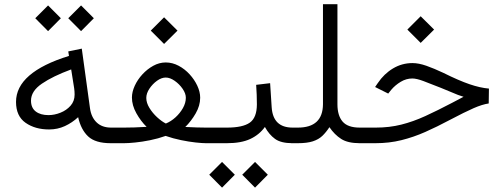

<svg xmlns="http://www.w3.org/2000/svg" viewBox="-20 -672 2365 901"><path d="M300.3 -586.4 360.4 -646.5 420.4 -586.4 360.4 -525.9ZM145.5 -586.4 205.6 -646.5 265.6 -586.4 205.6 -525.9ZM55.2 -193.8Q55.2 -332.5 303.7 -409.7L300.3 -430.7L363.8 -443.8L402.3 -164.1Q408.2 -121.6 433.6 -97.4Q459 -73.2 501.5 -73.2H516.6V0H499.5Q427.7 0 393.8 -31.7Q359.9 -63.5 346.7 -122.1Q318.8 -96.2 284.4 -80.3Q250 -64.5 210.4 -64.5Q145 -64.5 100.1 -95.7Q55.2 -127 55.2 -193.8ZM314 -346.2Q228 -314.5 176.8 -279.5Q125.5 -244.6 125.5 -199.7Q125.5 -166 147.7 -148.9Q169.9 -131.8 207.5 -131.8Q235.4 -131.8 263.7 -143.1Q292 -154.3 311 -175.8Q330.1 -197.3 330.1 -228Q330.1 -243.7 328.1 -257.3Z M687.5 -528.3 750 -590.8 813 -528.3 750 -465.8ZM849.6 -76.2Q875.5 -74.7 901.9 -74Q928.2 -73.2 945.3 -73.2H991.2V0H946.3Q929.2 0 897.9 -3.4Q866.7 -6.8 829.6 -14.4Q792.5 -22 757.3 -34.2Q721.7 -21.5 683.8 -13.9Q646 -6.3 613.8 -3.2Q581.5 0 562.5 0H497.1V-73.2H562.5Q583 -73.2 610.4 -74Q637.7 -74.7 668 -76.7Q640.6 -103.5 619.9 -140.6Q599.1 -177.7 599.1 -214.4Q599.1 -240.7 612.3 -269.5Q625.5 -298.3 648.2 -323Q670.9 -347.7 699.2 -363.3Q727.5 -378.9 757.8 -378.9Q789.1 -378.9 818.1 -363.5Q847.2 -348.1 869.9 -323.2Q892.6 -298.3 906 -269.5Q919.4 -240.7 919.4 -213.4Q919.4 -176.3 898.2 -139.6Q877 -103 849.6 -76.2ZM757.8 -308.1Q737.8 -308.1 716.8 -293Q695.8 -277.8 681.2 -255.9Q666.5 -233.9 666.5 -212.4Q666.5 -189.5 681.2 -165.5Q695.8 -141.6 717.3 -121.8Q738.8 -102.1 758.3 -92.3Q782.2 -102.1 803.5 -121.3Q824.7 -140.6 838.4 -164.8Q852.1 -189 852.1 -213.4Q852.1 -233.4 836.9 -255.4Q821.8 -277.3 799.8 -292.7Q777.8 -308.1 757.8 -308.1Z M1365.7 0H1352.5Q1298.3 0 1270.5 -20.3Q1242.7 -40.5 1223.1 -76.2Q1196.8 -39.6 1154.3 -19.8Q1111.8 0 1044.4 0H971.7V-73.2H1045.4Q1119.1 -73.2 1152.1 -96.4Q1185.1 -119.6 1185.5 -181.6Q1185.5 -204.1 1184.6 -228Q1183.6 -252 1182.1 -273.9L1247.6 -281.7L1254.9 -168.5Q1261.2 -73.2 1353 -73.2H1365.7ZM1116.7 147.9 1176.8 87.9 1236.8 147.9 1176.8 208.5ZM961.9 147.9 1022 87.9 1082 147.9 1022 208.5Z M1525.9 -75.2Q1510.3 -51.3 1492.7 -34.4Q1475.1 -17.6 1448 -8.8Q1420.9 0 1377 0H1346.2V-73.2H1377.9Q1494.6 -73.2 1495.6 -182.6V-652.3H1563.5V-182.6Q1563.5 -129.9 1587.6 -101.6Q1611.8 -73.2 1668 -73.2H1683.1V0H1668.5Q1612.3 0 1581.1 -20Q1549.8 -40 1525.9 -75.2Z M1891.6 -533.2 1954.1 -595.7 2017.1 -533.2 1954.1 -470.7ZM1663.6 0V-73.2H1743.2Q1807.6 -73.2 1863 -87.2Q1918.5 -101.1 1975.6 -127.2Q2032.7 -153.3 2101.6 -189.5L2155.3 -217.8Q2138.2 -223.1 2128.7 -226.8Q2119.1 -230.5 2102.8 -237.5Q2086.4 -244.6 2048.8 -259.8Q1999 -279.8 1966.8 -291.7Q1934.6 -303.7 1915 -303.7Q1886.2 -303.7 1860.4 -288.1Q1834.5 -272.5 1815.9 -250.5L1801.8 -232.9L1740.2 -263.7L1752.9 -282.2Q1782.2 -325.7 1824.2 -350.8Q1866.2 -376 1915.5 -376Q1944.8 -376 1981 -363.3Q2017.1 -350.6 2060.5 -330.1Q2133.3 -293.9 2183.1 -276.9Q2232.9 -259.8 2274.4 -256.3L2273.4 -186.5Q2243.2 -182.1 2202.4 -164.3Q2161.6 -146.5 2090.3 -108.9Q2030.8 -77.1 1975.6 -52.7Q1920.4 -28.3 1863.5 -14.2Q1806.6 0 1741.7 0Z"/></svg>

Font: Vazir Light FD-WOL-UI
Style: Light-FD-WOL-UI
Weight: 300
Designer: Saber Rastikerdar
Foundry: Saber Rastikerdar
Version: Version 30.0.0